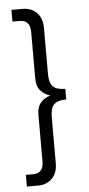

<svg xmlns="http://www.w3.org/2000/svg" viewBox="-56 -783 402 866"><g transform="rotate(-5 145.0 -350.0)"><path d="M169 -43Q169 0 144.5 25Q120 50 80 50H30V-3H63Q110 -3 110 -57V-266Q110 -303 127 -322.5Q144 -342 171 -350Q144 -358 127 -377.5Q110 -397 110 -434V-643Q110 -697 63 -697H30V-750H80Q120 -750 144.5 -725Q169 -700 169 -657V-448Q169 -407 185.5 -390.5Q202 -374 241 -374V-326Q202 -326 185.5 -309.5Q169 -293 169 -252Z"/></g></svg>

Font: Haskoy Light
Style: Regular
Weight: 300
Designer: Ertekin Erdin
Foundry: Ertekin Erdin
Version: Version 2.000; ttfautohint (v1.8.4.7-5d5b)